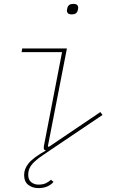

<svg xmlns="http://www.w3.org/2000/svg" viewBox="-20 -765 640 987"><path d="M178 202Q147 202 125.5 185.5Q104 169 104 134Q104 103 127.5 74Q151 45 217 8H216Q211 8 208 4.5Q205 1 205 -4Q205 -8 205.5 -14Q206 -20 211 -42L299 -497H91L94 -516H324L226 -13L231 -10L496 -189L507 -174L256 -5Q222 18 197 35Q172 52 156 67.5Q140 83 132.5 98.5Q125 114 125 134Q125 159 140.5 171.5Q156 184 178 184Q202 184 217.5 176Q233 168 242 159L255 170Q244 184 224 193Q204 202 178 202ZM350 -691Q335 -691 329.5 -696.5Q324 -702 324 -709Q324 -712 324.5 -715Q325 -718 326 -723Q331 -745 356 -745Q371 -745 376.5 -739.5Q382 -734 382 -727Q382 -724 381.5 -721Q381 -718 380 -713Q375 -691 350 -691Z"/></svg>

Font: IBM Plex Mono Thin
Style: Italic
Weight: 100
Italic angle: -9°
Monospace: yes
Designer: Mike Abbink, Paul van der Laan, Pieter van Rosmalen
Foundry: Bold Monday
Version: Version 2.3